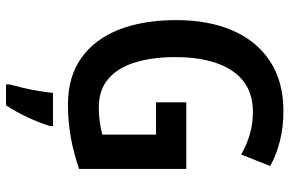

<svg xmlns="http://www.w3.org/2000/svg" viewBox="-186 -578 985 654"><g transform="rotate(90 307.0 -251.5)"><path d="M329 -393H556V-28Q505 -10 450.5 0Q396 10 336 10Q242 10 178 -35.5Q114 -81 81.5 -163.5Q49 -246 49 -359Q49 -469 84.5 -551Q120 -633 189.5 -678.5Q259 -724 360 -724Q413 -724 460.5 -712Q508 -700 546 -679L507 -580Q474 -599 437.5 -609.5Q401 -620 362 -620Q270 -620 222.5 -550.5Q175 -481 175 -356Q175 -278 193 -219Q211 -160 249 -127.5Q287 -95 347 -95Q373 -95 396.5 -98.5Q420 -102 439 -107V-290H329ZM410 71Q399 107 380 147.5Q361 188 339 221H268V209Q273 191 279.5 164Q286 137 290.5 109Q295 81 297 61H410Z"/></g></svg>

Font: Noto Sans Lao Looped Condensed SemiBold
Style: Regular
Weight: 600
Width: 3
Designer: Mark Frömberg, Ben Mitchell
Foundry: The Fontpad Ltd
Version: Version 1.002; ttfautohint (v1.8.4.7-5d5b)